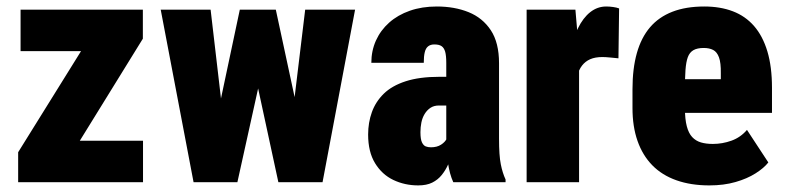

<svg xmlns="http://www.w3.org/2000/svg" viewBox="-20 -558 2408 588"><path d="M418 -127V0H73.2V-127ZM417.5 -439.5 146 0H35.6V-91.8L307.1 -528.3H417.5ZM365.7 -528.3V-401.4H43V-528.3Z M635.7 -157.2 714.4 -528.3H814L782.7 -342.3L707 0H628.4ZM625 -528.3 668 -160.2 668.9 0H572.8L472.2 -528.3ZM871.1 -168 914.6 -528.3H1067.4L967.8 0H872.1ZM824.7 -528.3 904.3 -158.2 912.1 0H832.5L758.8 -341.3L729 -528.3Z M1346.7 -132.8V-365.2Q1346.7 -387.7 1343.3 -399.7Q1339.8 -411.6 1332.3 -416.7Q1324.7 -421.9 1310.1 -421.9Q1298.3 -421.9 1291 -416Q1283.7 -410.2 1280.8 -397.9Q1277.8 -385.7 1277.8 -365.7H1117.2Q1117.2 -402.3 1131.3 -433.8Q1145.5 -465.3 1171.9 -488.8Q1198.2 -512.2 1235.1 -525.1Q1272 -538.1 1317.9 -538.1Q1372.1 -538.1 1415 -520.8Q1458 -503.4 1483.2 -465.3Q1508.3 -427.2 1508.3 -364.3V-133.3Q1508.3 -81.5 1513.7 -54.9Q1519 -28.3 1528.3 -8.3V0H1368.2Q1356.9 -24.4 1351.8 -59.8Q1346.7 -95.2 1346.7 -132.8ZM1364.7 -322.8 1365.7 -234.9H1324.2Q1309.1 -234.9 1298.3 -227.8Q1287.6 -220.7 1280.5 -209Q1273.4 -197.3 1270.5 -182.9Q1267.6 -168.5 1267.6 -153.3Q1267.6 -131.8 1272.2 -122.1Q1276.9 -112.3 1283.9 -109.6Q1291 -106.9 1299.8 -106.9Q1318.4 -106.9 1330.8 -115Q1343.3 -123 1348.6 -134.3Q1354 -145.5 1351.6 -153.3L1368.2 -88.9Q1359.9 -70.8 1352.1 -53.5Q1344.2 -36.1 1332.5 -21.7Q1320.8 -7.3 1303.7 1.2Q1286.6 9.8 1260.7 9.8Q1219.7 9.8 1184.8 -6.8Q1149.9 -23.4 1128.7 -58.1Q1107.4 -92.8 1107.4 -146Q1107.4 -182.6 1118.9 -214.6Q1130.4 -246.6 1155.3 -271Q1180.2 -295.4 1222.4 -309.1Q1264.6 -322.8 1325.7 -322.8Z M1753.4 -397.5V0H1592.8V-528.3H1742.2ZM1876 -532.2 1874 -379.4Q1864.7 -380.4 1849.6 -381.8Q1834.5 -383.3 1824.7 -383.3Q1802.7 -383.3 1787.6 -376.7Q1772.5 -370.1 1762.5 -357.2Q1752.4 -344.2 1748 -324.7Q1743.7 -305.2 1744.1 -279.3L1717.3 -298.8Q1717.3 -352.1 1725.8 -395.8Q1734.4 -439.5 1750 -471.4Q1765.6 -503.4 1787.6 -520.8Q1809.6 -538.1 1836.4 -538.1Q1846.7 -538.1 1857.4 -536.6Q1868.2 -535.2 1876 -532.2Z M2152.3 9.8Q2095.7 9.8 2051.5 -5.9Q2007.3 -21.5 1977.5 -52Q1947.8 -82.5 1932.4 -126.5Q1917 -170.4 1917 -227.1V-284.7Q1917 -348.1 1930.4 -395.5Q1943.8 -442.9 1970.7 -474.4Q1997.6 -505.9 2039.1 -522Q2080.6 -538.1 2136.7 -538.1Q2186 -538.1 2224.4 -523.4Q2262.7 -508.8 2289.3 -478.3Q2315.9 -447.8 2330.1 -400.6Q2344.2 -353.5 2344.2 -289.1V-212.4H1977.1V-315.4H2187.5V-333.5Q2188 -365.7 2181.9 -382.3Q2175.8 -398.9 2164.1 -405Q2152.3 -411.1 2135.3 -411.1Q2115.2 -411.1 2103.5 -404.3Q2091.8 -397.5 2086.4 -382.8Q2081.1 -368.2 2079.3 -343.8Q2077.6 -319.3 2077.6 -284.7V-227.1Q2077.6 -192.9 2083.3 -171.4Q2088.9 -149.9 2099.9 -138.2Q2110.8 -126.5 2126.7 -121.8Q2142.6 -117.2 2163.1 -117.2Q2192.4 -117.2 2220.2 -127.2Q2248 -137.2 2267.6 -160.2L2333 -60.5Q2319.8 -43.5 2293.9 -27.1Q2268.1 -10.7 2232.4 -0.5Q2196.8 9.8 2152.3 9.8Z"/></svg>

Font: Roboto Condensed Black
Style: Regular
Weight: 900
Designer: Christian Robertson
Foundry: Google
Version: Version 3.008; 2023